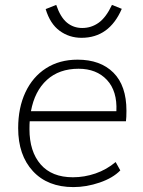

<svg xmlns="http://www.w3.org/2000/svg" viewBox="-20 -755 581 782"><path d="M101 -261Q100 -251 100 -229Q100 -138 145.5 -85.5Q191 -33 277 -33Q324 -33 369 -48.5Q414 -64 451 -95L470 -61Q440 -30 386 -11.5Q332 7 279 7Q174 7 114 -58Q54 -123 54 -233Q54 -316 83.5 -379Q113 -442 167.5 -477Q222 -512 296 -512Q389 -512 442 -459Q495 -406 495 -304Q495 -276 493 -261ZM106 -302H454Q458 -384 415.5 -429.5Q373 -475 300 -475Q221 -475 171 -429.5Q121 -384 106 -302ZM166 -718 209 -735Q226 -685 252.5 -663Q279 -641 315 -641Q352 -641 382 -662.5Q412 -684 436 -735L476 -719Q425 -601 312 -601Q262 -601 223 -629.5Q184 -658 166 -718Z"/></svg>

Font: Muli ExtraLight
Style: Italic
Weight: 275
Italic angle: -4.541°
Designer: Vernon Adams
Foundry: Vernon Adams
Version: Version 2.001